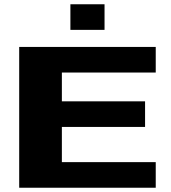

<svg xmlns="http://www.w3.org/2000/svg" viewBox="-20 -880 800 900"><path d="M70 0V-660H710V-540H270V-405H660V-285H270V-120H710V0ZM310 -740V-860H470V-740Z"/></svg>

Font: Xolonium
Style: Bold
Weight: 700
Designer: Severin Meyer
Version: Version 4.2